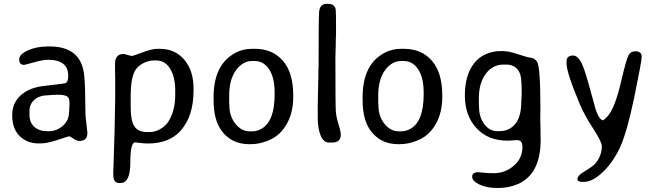

<svg xmlns="http://www.w3.org/2000/svg" viewBox="-20 -739 3386 992"><path d="M132.3 -166.5V-144Q132.3 -106.4 157.5 -83.7Q182.6 -61 225.1 -61H231.9Q273.4 -61 304.9 -89.4Q336.4 -117.7 336.4 -157.7L337.4 -164.6L338.9 -194.8V-211.4Q338.9 -232.9 326.2 -241.2Q313.5 -249.5 277.3 -249.5H270L266.1 -249H255.4L244.6 -248Q234.4 -246.6 226.6 -246.6Q184.6 -246.6 158.4 -223.9Q132.3 -201.2 132.3 -166.5ZM421.9 -141.6 431.6 -52.7Q431.6 -10.7 390.1 -10.7Q377 -10.7 359.4 -22.7Q341.8 -34.7 337.6 -34.7Q333.5 -34.7 278.6 -16.4Q223.6 2 189.9 2H178.7Q121.1 2 82 -35.6Q43 -73.2 43 -144.3Q43 -215.3 99.6 -256.8Q141.6 -287.6 207 -294.9Q314 -307.1 318.8 -309.6Q332.5 -316.4 332.5 -347.2Q332.5 -430.2 227.5 -430.2Q202.1 -430.2 155.3 -417Q108.4 -403.8 105 -403.8Q79.1 -403.8 79.1 -431.2Q79.1 -458.5 124.5 -478.8Q169.9 -499 225.6 -499H236.8Q391.6 -499 413.1 -364.3Q419.9 -320.3 420.4 -216.8L420.9 -184.1Z M885.3 -248V-270.5Q885.3 -339.8 859.6 -383.3Q834 -426.8 785.2 -426.8H775.4Q748.5 -426.8 721.4 -413.1Q694.3 -399.4 680.2 -377.9Q655.3 -339.4 655.3 -242.2V-183.6Q655.3 -114.7 674.6 -85.7Q693.8 -56.6 741.7 -56.6H751.5Q781.7 -56.6 808.6 -72.5Q835.4 -88.4 848.6 -108.9Q885.3 -165.5 885.3 -248ZM620.1 -460.4 659.7 -449.7Q667 -449.7 716.1 -468.3Q765.1 -486.8 793.9 -486.8H804.2Q884.8 -486.8 932.4 -430.2Q980 -373.5 980 -282.7V-271.5Q980 -137.2 911.6 -62Q853 2.4 744.1 2.4Q724.1 2.4 704.1 -0.5Q684.1 -3.4 678.2 -3.4Q653.3 -3.4 653.3 101.6Q653.3 206.5 603 206.5H595.2Q565.4 206.5 565.4 164.6V143.6L566.4 122.6Q566.9 111.8 566.9 101.6L567.4 90.3Q567.9 79.1 567.9 68.8L568.4 58.1Q568.8 47.4 568.8 36.1L569.3 25.4Q569.8 14.2 569.8 3.4L570.3 -7.3Q570.8 -18.6 570.8 -29.3L571.8 -51.3L575.2 -237.3V-334.5L574.2 -376.5Q574.2 -418 575.2 -423.8Q581.5 -460.4 620.1 -460.4Z M1269 -60.5H1283.7Q1309.1 -60.5 1333.5 -75.2Q1398.9 -114.7 1398.9 -251V-261.7Q1398.9 -338.4 1370.4 -381.1Q1341.8 -423.8 1296.4 -423.8H1281.7Q1234.4 -423.8 1199.2 -376Q1164.1 -328.1 1164.1 -244.1V-211.4Q1165 -200.7 1165 -195.8Q1165 -138.7 1196.3 -99.6Q1227.5 -60.5 1269 -60.5ZM1281.7 -486.8H1296.9Q1388.2 -486.8 1441.4 -425.3Q1495.1 -363.8 1495.1 -245.6V-238.3Q1495.1 -130.4 1436 -62Q1407.2 -28.8 1363 -11.5Q1318.8 5.9 1275.4 5.9H1267.1Q1178.7 5.9 1127.4 -60.1Q1083.5 -116.2 1083.5 -221.7V-237.3Q1083.5 -407.7 1198.7 -467.3Q1236.3 -486.8 1281.7 -486.8Z M1621.6 -131.8V-194.8L1622.1 -203.1Q1622.1 -211.4 1622.1 -219.7L1625 -355.5V-372.6L1626 -398.4Q1626 -649.4 1628.9 -678.7Q1632.8 -719.2 1668 -719.2H1675.8Q1708.5 -719.2 1714.4 -690.4Q1716.3 -681.2 1716.3 -568.8L1714.8 -526.9Q1714.8 -518.6 1714.8 -510.3L1712.9 -442.4Q1712.9 -189 1715.3 -160.6Q1717.8 -132.3 1729.2 -96.7Q1740.7 -61 1740.7 -42.5Q1740.7 -2.4 1695.3 -2.4H1680.2Q1651.4 -2.4 1636.5 -39.1Q1621.6 -75.7 1621.6 -131.8Z M2039.1 -60.5H2053.7Q2079.1 -60.5 2103.5 -75.2Q2168.9 -114.7 2168.9 -251V-261.7Q2168.9 -338.4 2140.4 -381.1Q2111.8 -423.8 2066.4 -423.8H2051.8Q2004.4 -423.8 1969.2 -376Q1934.1 -328.1 1934.1 -244.1V-211.4Q1935.1 -200.7 1935.1 -195.8Q1935.1 -138.7 1966.3 -99.6Q1997.6 -60.5 2039.1 -60.5ZM2051.8 -486.8H2066.9Q2158.2 -486.8 2211.4 -425.3Q2265.1 -363.8 2265.1 -245.6V-238.3Q2265.1 -130.4 2206.1 -62Q2177.2 -28.8 2133.1 -11.5Q2088.9 5.9 2045.4 5.9H2037.1Q1948.7 5.9 1897.5 -60.1Q1853.5 -116.2 1853.5 -221.7V-237.3Q1853.5 -407.7 1968.8 -467.3Q2006.3 -486.8 2051.8 -486.8Z M2455.1 -186.5Q2455.1 -134.3 2481.9 -97.9Q2508.8 -61.5 2548.3 -61.5H2562Q2610.8 -61.5 2642.1 -98.4Q2673.3 -135.3 2673.3 -216.3Q2674.3 -227.1 2674.3 -231.9L2675.3 -252.4V-282.7L2674.8 -287.6V-297.9Q2673.8 -307.6 2673.8 -312.5Q2673.8 -356.9 2653.3 -381.1Q2632.8 -405.3 2595.2 -405.3H2581.5Q2524.9 -405.3 2489.5 -357.2Q2454.1 -309.1 2454.1 -232.4V-201.2Q2455.1 -191.4 2455.1 -186.5ZM2427.7 -409.7Q2452.6 -442.9 2489.7 -459Q2526.9 -475.1 2563.5 -475.1H2576.2Q2608.4 -475.1 2654.3 -459.5Q2700.2 -443.8 2721.7 -440.9Q2743.2 -438 2754.9 -419.9Q2772 -393.6 2772 -183.6Q2772 -170.4 2772 -157.2L2771.5 -143.6Q2771.5 -130.4 2771.5 -117.2L2772 -91.8L2772.5 -79.6L2773.4 -16.6Q2773.4 163.1 2652.3 213.4Q2606.4 232.4 2551 232.4Q2495.6 232.4 2457.5 214.6Q2419.4 196.8 2419.4 173.8Q2419.4 150.9 2451.7 150.9Q2455.1 150.9 2478.3 153.3Q2501.5 155.8 2531.2 155.8Q2589.8 155.8 2634.5 117.4Q2679.2 79.1 2679.2 20Q2679.2 -15.1 2651.4 -15.1L2603.5 -12.2Q2501 -12.2 2441.4 -77.1Q2381.8 -142.1 2381.8 -245.4Q2381.8 -348.6 2427.7 -409.7Z M2940.9 -452.1Q2967.3 -452.1 2988.3 -405.8Q3002.9 -373.5 3028.6 -278.6Q3054.2 -183.6 3058.1 -171.9Q3077.6 -117.7 3096.2 -117.7Q3099.1 -117.7 3117.7 -136.7Q3157.2 -177.7 3191.4 -327.6Q3214.8 -427.7 3226.1 -450.9Q3237.3 -474.1 3263.2 -474.1Q3295.4 -474.1 3295.4 -444.8Q3295.4 -422.9 3257.6 -239.5Q3219.7 -56.2 3183.6 22Q3147.5 100.1 3094.2 150.4Q3041 200.7 2997.6 200.7H2990.7Q2963.4 200.7 2963.4 187Q2963.4 168 2996.1 148.9Q3044.4 120.6 3058.1 103.5Q3089.4 64 3089.4 16.1Q3089.4 -5.9 3044.4 -75.2Q2999.5 -144.5 2976.6 -198.7Q2907.2 -363.8 2907.2 -410.6V-421.4Q2907.2 -452.1 2940.9 -452.1Z"/></svg>

Font: Averia Sans Libre Light
Style: Regular
Weight: 300
Version: Version 1.002